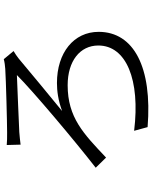

<svg xmlns="http://www.w3.org/2000/svg" viewBox="88 -870 823 1040"><g transform="rotate(-90 500.0 -349.5)"><path d="M235 -725 237 -650C257 -653 284 -655 305 -657C355 -660 551 -667 614 -670C527 -583 261 -359 112 -243L167 -187C296 -309 384 -395 559 -395C690 -395 774 -328 774 -229C774 -78 589 -1 312 -35L332 38C656 64 848 -37 848 -227C848 -362 735 -453 571 -453C529 -453 478 -447 419 -425C502 -492 625 -595 703 -660C713 -668 733 -682 744 -688L700 -741C686 -737 663 -734 647 -733C585 -729 355 -723 303 -723C277 -723 253 -723 235 -725Z"/></g></svg>

Font: Noto Sans KR DemiLight
Style: Regular
Weight: 350
Designer: Ryoko NISHIZUKA 西塚涼子 (kana, bopomofo & ideographs); Paul D. Hunt (Latin, Greek & Cyrillic); Sandoll Communications 산돌커뮤니
Foundry: Adobe
Version: Version 2.004;hotconv 1.0.118;makeotfexe 2.5.65603